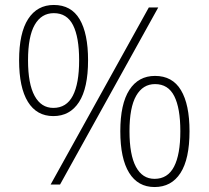

<svg xmlns="http://www.w3.org/2000/svg" viewBox="-20 -744 841 774"><path d="M197 -724Q267 -724 301 -666.5Q335 -609 335 -501Q335 -389 298.5 -332.5Q262 -276 195 -276Q128 -276 92.5 -333.5Q57 -391 57 -501Q57 -611 93.5 -667.5Q130 -724 197 -724ZM197 -691Q147 -691 120 -644Q93 -597 93 -501Q93 -406 119.5 -357.5Q146 -309 195 -309Q248 -309 273.5 -358Q299 -407 299 -501Q299 -594 274.5 -642.5Q250 -691 197 -691ZM618 -714 222 0H184L580 -714ZM605 -438Q675 -438 709.5 -380.5Q744 -323 744 -215Q744 -103 707.5 -46.5Q671 10 603 10Q536 10 500.5 -47.5Q465 -105 465 -215Q465 -325 501.5 -381.5Q538 -438 605 -438ZM605 -405Q556 -405 529 -358Q502 -311 502 -215Q502 -120 528 -71.5Q554 -23 603 -23Q656 -23 681.5 -72Q707 -121 707 -215Q707 -308 682.5 -356.5Q658 -405 605 -405Z"/></svg>

Font: Noto Sans Cham ExtraLight
Style: Regular
Weight: 250
Version: Version 2.002